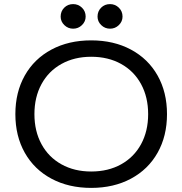

<svg xmlns="http://www.w3.org/2000/svg" viewBox="-20 -907 890 937"><path d="M55 -350Q55 -457 101 -538.5Q147 -620 231 -665Q315 -710 425 -710Q535 -710 619 -665Q703 -620 749 -538.5Q795 -457 795 -350Q795 -243 749 -161.5Q703 -80 619 -35Q535 10 425 10Q315 10 231 -35Q147 -80 101 -161.5Q55 -243 55 -350ZM703 -350Q703 -433 668.5 -496.5Q634 -560 571 -595Q508 -630 425 -630Q343 -630 280 -595Q217 -560 182.5 -496.5Q148 -433 148 -350Q148 -267 182.5 -203.5Q217 -140 280 -105Q343 -70 425 -70Q508 -70 571 -105Q634 -140 668.5 -203.5Q703 -267 703 -350ZM398 -826Q398 -802 380 -784.5Q362 -767 337 -767Q312 -767 294 -784.5Q276 -802 276 -826Q276 -852 293.5 -869.5Q311 -887 337 -887Q362 -887 380 -869.5Q398 -852 398 -826ZM578 -826Q578 -802 560 -784.5Q542 -767 517 -767Q492 -767 474 -784.5Q456 -802 456 -826Q456 -852 473.5 -869.5Q491 -887 517 -887Q542 -887 560 -869.5Q578 -852 578 -826Z"/></svg>

Font: Goli
Style: Regular
Weight: 400
Designer: jaikishan Patel
Foundry: MagicType
Version: Version 1.000